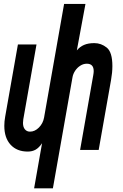

<svg xmlns="http://www.w3.org/2000/svg" viewBox="-20 -782 640 1002"><path d="M199.5 -34.5Q183.5 -11 166 -1Q148.5 9 124.5 9Q68 9 35.2 -26.8Q2.5 -62.5 2.5 -125.5Q2.5 -148.5 7 -173L73.5 -550H170.5L101.5 -159Q100 -149.5 100 -140.5Q100 -119 110 -107Q120 -95 136.5 -95Q162 -95 183.2 -116.5Q204.5 -138 210 -168.5L314.5 -761.5H426L381 -519Q396.5 -538 418.5 -547.5Q440.5 -557 472.5 -557Q508 -557 537.2 -533.5Q566.5 -510 566.5 -437Q566.5 -403.5 559.5 -364.5L495 0.5H398L466.5 -388.5Q469 -402 469 -411Q469 -449.5 433 -449.5Q415 -449.5 399 -439.2Q383 -429 372.2 -412.8Q361.5 -396.5 358.5 -379.5L256 201H158Z"/></svg>

Font: JuliaMono
Style: Bold Italic
Weight: 700
Italic angle: -9°
Monospace: yes
Designer: cormullion
Foundry: corm
Version: Version 0.057; ttfautohint (v1.8.4)